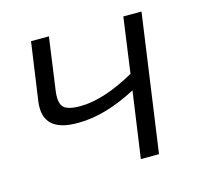

<svg xmlns="http://www.w3.org/2000/svg" viewBox="-78 -569 685 653"><g transform="rotate(-15 264.5 -242.0)"><path d="M473 -484 405 0H341L374 -233Q262 -174 169 -174Q40 -172 55 -280L84 -484H147L121 -297Q116 -257 130.5 -242Q145 -227 189 -227Q271 -227 382 -289L409 -484Z"/></g></svg>

Font: Exo 2.0 Light
Style: Italic
Weight: 300
Italic angle: -8°
Designer: Natanael Gama
Version: Version 1.001;PS 001.001;hotconv 1.0.70;makeotf.lib2.5.58329